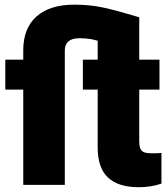

<svg xmlns="http://www.w3.org/2000/svg" viewBox="-20 -780 707 810"><path d="M661.1 -135.3V-5.4Q617.7 9.8 564.9 9.8Q479.5 9.8 435.8 -30.8Q392.1 -71.3 392.1 -157.7V-401.9H329.6V-528.3H392.1V-607.9Q381.8 -611.8 361.8 -615.2Q341.8 -618.7 314.5 -618.7Q284.7 -618.7 269 -605.7Q253.4 -592.8 253.4 -567.9V0H78.1V-401.9H2.4V-528.3H78.1V-567.9Q78.1 -661.1 134.3 -710.7Q190.4 -760.3 293 -760.3Q358.9 -760.3 413.6 -748.5Q468.3 -736.8 536.1 -716.3L567.4 -707V-661.1V-528.3H652.8V-401.9H567.4V-184.6Q567.4 -164.6 571.8 -153.6Q576.2 -142.6 587.4 -137.9Q598.6 -133.3 620.1 -133.3Q633.3 -133.3 643.3 -133.5Q653.3 -133.8 661.1 -135.3Z"/></svg>

Font: Heebo Black
Style: Regular
Weight: 900
Designer: Oded Ezer
Foundry: Meir Sadan
Version: Version 2.001; ttfautohint (v1.5.14-ce02) -l 8 -r 50 -G 200 